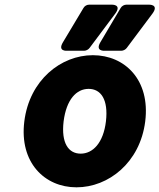

<svg xmlns="http://www.w3.org/2000/svg" viewBox="-20 -764 682 821"><path d="M84 -245C62 -69 171 37 307 37C444 37 579 -69 601 -245C623 -422 514 -528 377 -528C241 -528 106 -422 84 -245ZM252 -245C264 -339 307 -384 359 -384C411 -384 444 -339 433 -245C422 -153 377 -107 325 -107C273 -107 241 -152 252 -245ZM249 -583C225 -543 267 -547 267 -547H340C348 -547 358 -552 363 -559L473 -706C503 -747 456 -744 456 -744H361C352 -744 342 -739 337 -730ZM409 -583C386 -544 427 -547 427 -547H499C507 -547 517 -552 522 -559L632 -706C662 -747 615 -744 615 -744H520C512 -744 501 -739 496 -730Z"/></svg>

Font: Falling Sky
Style: BlkObl
Weight: 900
Designer: Paul D. Hunt
Foundry: Adobe Systems Incorporated
Version: Version 1.02